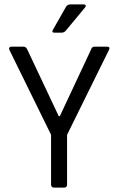

<svg xmlns="http://www.w3.org/2000/svg" viewBox="-20 -856 540 876"><path d="M301 -836H362Q368 -836 370.5 -832Q373 -828 368 -822L281 -717Q273 -707 261 -707H228Q214 -707 222 -721L280 -823Q287 -836 301 -836ZM272 0H227Q213 0 213 -14V-241L23 -628Q20 -635 23 -639Q26 -643 32 -643H88Q99 -643 105 -629L248 -326H253L395 -629Q399 -643 411 -643H468Q485 -643 477 -628L286 -241V-14Q286 0 272 0Z"/></svg>

Font: Rajdhani Medium
Style: Regular
Weight: 500
Designer: Satya Rajpurohit, Jyotish Sonowal
Foundry: Indian Type Foundry
Version: Version 1.201 February 1, 2022